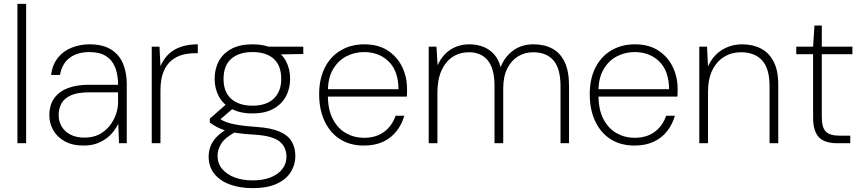

<svg xmlns="http://www.w3.org/2000/svg" viewBox="-20 -740 4460 992"><path d="M70 0V-720H115V0Z M411 12Q354 12 314.5 -10Q275 -32 255 -67.5Q235 -103 235 -144Q235 -198 260.5 -233Q286 -268 331.5 -285Q377 -302 438 -302H590Q590 -355 574.5 -393Q559 -431 526.5 -451Q494 -471 442 -471Q381 -471 341 -442Q301 -413 290 -353H244Q251 -407 279.5 -442Q308 -477 351 -494Q394 -511 442 -511Q511 -511 553.5 -484.5Q596 -458 615.5 -411.5Q635 -365 635 -306V0H595L591 -100Q583 -84 569 -64.5Q555 -45 533.5 -28Q512 -11 482.5 0.5Q453 12 411 12ZM416 -29Q460 -29 492 -45.5Q524 -62 546 -89.5Q568 -117 579 -149Q590 -181 590 -212V-263H441Q381 -263 346.5 -247.5Q312 -232 297.5 -205.5Q283 -179 283 -145Q283 -113 298.5 -86.5Q314 -60 344 -44.5Q374 -29 416 -29Z M764 0V-499H804L809 -398Q826 -437 853 -462Q880 -487 917.5 -499Q955 -511 1002 -511V-465H987Q957 -465 925.5 -457.5Q894 -450 867.5 -429Q841 -408 825 -370Q809 -332 809 -272V0Z M1285 232Q1219 232 1167.5 213Q1116 194 1087 157.5Q1058 121 1058 69Q1058 44 1066.5 19Q1075 -6 1097 -30Q1119 -54 1160 -78L1200 -60Q1143 -30 1123.5 1.5Q1104 33 1104 64Q1104 104 1127.5 132.5Q1151 161 1192 176.5Q1233 192 1285 192Q1339 192 1378 176.5Q1417 161 1438.5 133.5Q1460 106 1460 70Q1460 20 1424.5 -9Q1389 -38 1298 -44Q1242 -47 1203.5 -53Q1165 -59 1139.5 -67.5Q1114 -76 1096.5 -86Q1079 -96 1064 -107V-127L1153 -205L1196 -190L1105 -112V-132Q1117 -125 1129.5 -118Q1142 -111 1161.5 -105Q1181 -99 1215.5 -93.5Q1250 -88 1307 -84Q1381 -79 1424.5 -60Q1468 -41 1487 -9Q1506 23 1506 67Q1506 109 1483.5 147Q1461 185 1412 208.5Q1363 232 1285 232ZM1284 -154Q1219 -154 1175.5 -178Q1132 -202 1110.5 -242.5Q1089 -283 1089 -332Q1089 -384 1110.5 -424Q1132 -464 1175.5 -487.5Q1219 -511 1284 -511Q1350 -511 1393 -487.5Q1436 -464 1457.5 -424Q1479 -384 1479 -332Q1479 -283 1457.5 -242.5Q1436 -202 1393 -178Q1350 -154 1284 -154ZM1284 -194Q1357 -194 1395 -231Q1433 -268 1433 -332Q1433 -402 1394 -436.5Q1355 -471 1284 -471Q1215 -471 1175 -436.5Q1135 -402 1135 -332Q1135 -264 1175 -229Q1215 -194 1284 -194ZM1372 -458 1354 -499H1547V-461Z M1860 12Q1789 12 1737.5 -20.5Q1686 -53 1657.5 -113Q1629 -173 1629 -253Q1629 -333 1658.5 -391Q1688 -449 1741 -480Q1794 -511 1862 -511Q1935 -511 1984 -478.5Q2033 -446 2058 -394Q2083 -342 2083 -281Q2083 -271 2083 -262Q2083 -253 2082 -241H1661V-279H2039Q2038 -374 1988 -422.5Q1938 -471 1861 -471Q1812 -471 1769.5 -449Q1727 -427 1700.5 -382Q1674 -337 1674 -267V-250Q1674 -173 1700 -124Q1726 -75 1768.5 -51.5Q1811 -28 1860 -28Q1922 -28 1963.5 -58Q2005 -88 2024 -142H2069Q2056 -97 2028.5 -62Q2001 -27 1959 -7.5Q1917 12 1860 12Z M2195 0V-499H2235L2241 -403Q2265 -456 2307.5 -483.5Q2350 -511 2406 -511Q2440 -511 2472 -500Q2504 -489 2529 -463.5Q2554 -438 2567 -393Q2586 -445 2630 -478Q2674 -511 2736 -511Q2792 -511 2833.5 -489Q2875 -467 2897.5 -419.5Q2920 -372 2920 -297V0H2876V-294Q2876 -385 2840 -427.5Q2804 -470 2734 -470Q2692 -470 2657 -449Q2622 -428 2601 -386.5Q2580 -345 2580 -283V0H2535V-296Q2535 -385 2500.5 -427.5Q2466 -470 2403 -470Q2355 -470 2318.5 -446Q2282 -422 2261 -375.5Q2240 -329 2240 -261V0Z M3258 12Q3187 12 3135.5 -20.5Q3084 -53 3055.5 -113Q3027 -173 3027 -253Q3027 -333 3056.5 -391Q3086 -449 3139 -480Q3192 -511 3260 -511Q3333 -511 3382 -478.5Q3431 -446 3456 -394Q3481 -342 3481 -281Q3481 -271 3481 -262Q3481 -253 3480 -241H3059V-279H3437Q3436 -374 3386 -422.5Q3336 -471 3259 -471Q3210 -471 3167.5 -449Q3125 -427 3098.5 -382Q3072 -337 3072 -267V-250Q3072 -173 3098 -124Q3124 -75 3166.5 -51.5Q3209 -28 3258 -28Q3320 -28 3361.5 -58Q3403 -88 3422 -142H3467Q3454 -97 3426.5 -62Q3399 -27 3357 -7.5Q3315 12 3258 12Z M3593 0V-499H3633L3638 -397Q3664 -454 3711 -482.5Q3758 -511 3814 -511Q3869 -511 3911 -489.5Q3953 -468 3977 -422Q4001 -376 4001 -303V0H3956V-296Q3956 -385 3918 -427.5Q3880 -470 3808 -470Q3760 -470 3721.5 -446.5Q3683 -423 3660.5 -377.5Q3638 -332 3638 -265V0Z M4305 0Q4266 0 4238 -12Q4210 -24 4195.5 -53.5Q4181 -83 4181 -133V-460H4094V-499H4181L4188 -608H4226V-499H4384V-460H4226V-134Q4226 -81 4247 -60Q4268 -39 4318 -39H4373V0Z"/></svg>

Font: DM Sans 20pt ExtraLight
Style: Regular
Weight: 250
Version: Version 4.004;gftools[0.9.30]